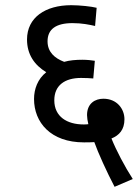

<svg xmlns="http://www.w3.org/2000/svg" viewBox="-20 -652 540 739"><path d="M421 67 491 37C460 -11 427 -74 409 -119C439 -131 459 -153 459 -193C459 -233 430 -272 378 -272C346 -272 315 -254 315 -209C315 -200 317 -186 320 -174C313 -173 307 -173 302 -173C238 -173 189 -203 189 -266C189 -324 230 -352 292 -352C310 -352 327 -351 339 -350L345 -418C334 -420 314 -422 297 -422C272 -422 248 -420 227 -414C190 -428 163 -452 163 -493C163 -540 196 -563 259 -563C296 -563 324 -557 346 -552L352 -622C333 -627 287 -632 254 -632C155 -632 84 -585 84 -500C84 -443 112 -402 158 -374C125 -348 111 -309 111 -271C111 -181 175 -104 303 -104C317 -104 330 -104 343 -105C357 -65 392 12 421 67Z"/></svg>

Font: Noto Sans SemiCondensed
Style: Italic
Weight: 400
Width: 4
Italic angle: -12°
Designer: Monotype Design Team
Foundry: Monotype Imaging Inc.
Version: Version 2.013